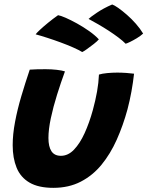

<svg xmlns="http://www.w3.org/2000/svg" viewBox="-20 -830 674 878"><path d="M432.5 -489Q446.5 -493.5 470.5 -495.8Q494.5 -498 516.5 -498Q535.5 -498 557.5 -496.5Q579.5 -495 593 -493Q588.5 -452.5 581 -411.2Q573.5 -370 563 -330Q543 -256.5 514 -191.5Q485 -126.5 444.5 -77Q404 -27.5 349.2 0.8Q294.5 29 224 29Q156 29 115 5Q74 -19 56 -63Q38 -107 38 -166Q38 -215.5 48.8 -272.5Q59.5 -329.5 77.5 -390.2Q95.5 -451 116 -511.5Q130 -512.5 151.2 -513.2Q172.5 -514 189.5 -513.5Q214.5 -513.5 239 -510.8Q263.5 -508 277 -503.5Q258.5 -453 241 -397.2Q223.5 -341.5 212.5 -289.8Q201.5 -238 201.5 -199Q201.5 -159.5 215.2 -138.5Q229 -117.5 258.5 -117.5Q291.5 -117.5 318.5 -145.8Q345.5 -174 367 -221.2Q388.5 -268.5 404.5 -326.5Q416.5 -370.5 423.8 -411.2Q431 -452 432.5 -489ZM245.5 -760.5Q256.5 -759 280 -748.8Q303.5 -738.5 332 -722.8Q360.5 -707 387.5 -688Q414.5 -669 432 -650Q425 -641.5 408.8 -628.8Q392.5 -616 377.2 -605.2Q362 -594.5 356 -592Q340.5 -601.5 314.5 -613Q288.5 -624.5 257.2 -636Q226 -647.5 195.8 -657.2Q165.5 -667 143 -673Q147 -679 162.5 -693.5Q178 -708 200 -726Q222 -744 245.5 -760.5ZM493 -809.5Q502.5 -806.5 520.8 -793.8Q539 -781 560.5 -762.2Q582 -743.5 601.5 -721.2Q621 -699 634.5 -676.5Q622 -665 605.2 -655Q588.5 -645 574.5 -638.2Q560.5 -631.5 554.5 -630Q542 -643 521.8 -658.2Q501.5 -673.5 477.8 -689Q454 -704.5 429.8 -718.5Q405.5 -732.5 385 -743.5Q393 -751.5 423.2 -772Q453.5 -792.5 493 -809.5Z"/></svg>

Font: Grandstander Thin
Style: Bold Italic
Weight: 700
Italic angle: -15°
Version: Version 1.200